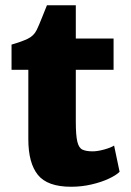

<svg xmlns="http://www.w3.org/2000/svg" viewBox="-20 -704 500 732"><path d="M251 8Q161 8 124.5 -37.2Q88 -82.5 88 -173V-438H24V-534Q61 -544.5 85 -555.8Q109 -567 120 -590Q128.5 -607.5 139 -634.2Q149.5 -661 159 -684H269V-557H413V-438H269V-240Q269 -188 274.8 -164Q280.5 -140 294.5 -133.5Q308.5 -127 333 -127Q352 -127 377.2 -134Q402.5 -141 415 -149L436 -49Q423 -36 394.8 -22.8Q366.5 -9.5 329 -0.8Q291.5 8 251 8Z"/></svg>

Font: Merriweather Sans ExtraBold
Style: Regular
Weight: 800
Designer: Eben Sorkin
Foundry: Eben Sorkin
Version: Version 2.001; ttfautohint (v1.8.3)